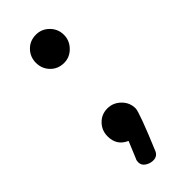

<svg xmlns="http://www.w3.org/2000/svg" viewBox="-179 -452 576 576"><g transform="rotate(-45 109.5 -164.0)"><path d="M48 -54Q48 -79 65 -96.5Q82 -114 107 -114Q131 -114 149 -96.5Q167 -79 167 -54Q167 -38 118 79Q111 94 94 94Q81 94 69.5 86.5Q58 79 58 66Q58 58 61 53L83 0Q48 -15 48 -54ZM112 -422Q136 -422 153.5 -404.5Q171 -387 171 -362Q171 -338 153.5 -320Q136 -302 112 -302Q86 -302 69 -319.5Q52 -337 52 -362Q52 -387 69 -404.5Q86 -422 112 -422Z"/></g></svg>

Font: TerminalDosisSemiBold
Style: Bold
Weight: 600
Designer: EdgarTolentino, PabloImpallari, IginoMarini
Foundry: EdgarTolentino, PabloImpallari, IginoMarini
Version: Version 1.006